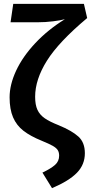

<svg xmlns="http://www.w3.org/2000/svg" viewBox="-20 -761 474 1000"><path d="M434 -667Q286 -543 224.5 -445Q163 -347 163 -257Q163 -215 175 -189Q187 -163 213 -145Q239 -127 285 -109Q355 -80 388.5 -49.5Q422 -19 422 37Q422 96 381 138.5Q340 181 251 219L201 138Q245 117 266.5 98Q288 79 288 50Q288 32 280.5 20.5Q273 9 254.5 -1.5Q236 -12 197 -28Q138 -52 102 -80Q66 -108 48 -150Q30 -192 30 -254Q30 -320 64 -393Q98 -466 163.5 -536Q229 -606 318 -661Q296 -655 256.5 -650Q217 -645 176 -645H35L49 -741H417Z"/></svg>

Font: Fira Sans Medium
Style: Regular
Weight: 500
Designer: bBox Type GmbH & Carrois Corporate GbR & Edenspiekermann AG
Foundry: bBox Type GmbH & Carrois Corporate GbR & Edenspiekermann AG
Version: Version 4.301